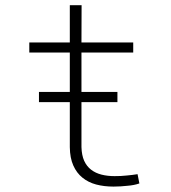

<svg xmlns="http://www.w3.org/2000/svg" viewBox="-20 -687 640 717"><path d="M284.7 -667.5H240.7V-528.3H89.4V-490.7H240.7V-343.8H125.5V-305.7H240.7V-137.7Q241.2 -97.2 253.7 -69.1Q266.1 -41 288.1 -23.4Q309.6 -5.9 339.1 2Q368.7 9.8 403.8 9.8Q417 9.8 430.2 9Q443.4 8.3 455.6 6.8Q467.8 5.9 479.2 3.7Q490.7 1.5 500.5 -2L493.7 -36.6Q484.9 -35.2 474.9 -33.9Q464.8 -32.7 454.6 -31.7Q442.9 -30.3 431.2 -29.8Q419.4 -29.3 407.7 -29.3Q381.3 -29.3 359.1 -34.9Q336.9 -40.5 320.3 -53.2Q303.7 -65.9 294.4 -86.4Q285.2 -106.9 284.2 -137.7V-305.7H418.5V-343.8H284.2V-490.7H477.5V-528.3H284.2Z"/></svg>

Font: Roboto Mono ExtraLight
Style: Regular
Weight: 250
Monospace: yes
Designer: Google
Version: Version 3.000